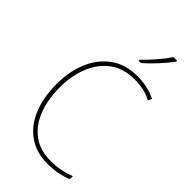

<svg xmlns="http://www.w3.org/2000/svg" viewBox="-288 -1031 1121 1121"><g transform="rotate(45 272.5 -470.5)"><path d="M363 -699Q272 -699 210.5 -653Q149 -607 118 -529.5Q87 -452 87 -359Q87 -256 117.5 -178.5Q148 -101 207 -58Q266 -15 352 -15Q402 -15 440.5 -23.5Q479 -32 508 -44V-19Q480 -7 440.5 1.5Q401 10 352 10Q259 10 193.5 -36Q128 -82 94 -165Q60 -248 60 -359Q60 -460 94.5 -543Q129 -626 196.5 -675Q264 -724 363 -724Q446 -724 516 -690L505 -666Q469 -686 433 -692.5Q397 -699 363 -699ZM462 -944Q437 -909 397.5 -866Q358 -823 322 -792H303V-800Q337 -833 373 -874.5Q409 -916 432 -951H462Z"/></g></svg>

Font: Noto Sans Bengali SemiCondensed Thin
Style: Regular
Weight: 100
Width: 4
Designer: Joana Ranito - Universal Thirst; Jelle Bosma - Monotype Design Team
Foundry: Universal Thirst ehf.
Version: Version 3.000; ttfautohint (v1.8.4.7-5d5b)